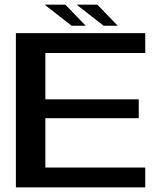

<svg xmlns="http://www.w3.org/2000/svg" viewBox="-20 -820 722 840"><path d="M49.5 0V-675H615.5V-588H178.5V-385.5H587V-303H178.5V-87H615.5V0ZM433 -707.5 315.5 -799.5H406L495 -707.5ZM293 -707.5 175.5 -799.5H266L355 -707.5Z"/></svg>

Font: Anybody ExtraExpanded Medium
Style: Regular
Weight: 500
Width: 8
Designer: Tyler Finck
Foundry: Etcetera Type Company
Version: Version 1.010; ttfautohint (v1.8.3) -l 8 -r 50 -G 200 -x 14 